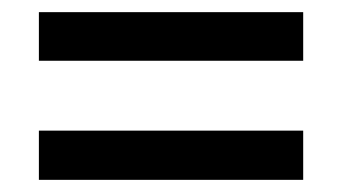

<svg xmlns="http://www.w3.org/2000/svg" viewBox="-20 -576 564 316"><path d="M44 -476V-556H479V-476ZM44 -280V-361H479V-280Z"/></svg>

Font: Noto Sans Telugu UI SemiCondensed Medium
Style: Regular
Weight: 500
Width: 4
Designer: Jelle Bosma - Monotype Design Team
Foundry: Monotype Imaging Inc.
Version: Version 2.005; ttfautohint (v1.8.4.7-5d5b)